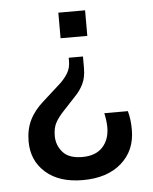

<svg xmlns="http://www.w3.org/2000/svg" viewBox="-46 -437 525 658"><g transform="rotate(-5 216.5 -108.5)"><path d="M213 181Q132 181 85.5 140Q39 99 39 33Q39 -8 54.5 -40Q70 -72 102 -100L164 -156Q180 -171 190.5 -188.5Q201 -206 201 -230V-241H250V-201Q250 -169 239 -146.5Q228 -124 210 -106L169 -62Q150 -42 140 -24Q130 -6 130 22Q130 54 151 78Q172 102 218 102Q264 102 288 76Q312 50 312 8Q312 -2 310.5 -14.5Q309 -27 306 -41H387Q391 -26 393 -11Q395 4 395 24Q395 95 346 138Q297 181 213 181ZM179 -310V-398H271V-310Z"/></g></svg>

Font: Rokkitt SemiBold Medium
Style: Regular
Weight: 500
Version: Version 3.103